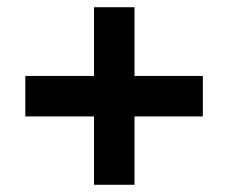

<svg xmlns="http://www.w3.org/2000/svg" viewBox="-20 -616 631 531"><path d="M240 -105H352V-294H541V-406H352V-596H240V-406H50V-294H240Z"/></svg>

Font: Finlandica SemiBold
Style: Regular
Weight: 600
Designer: Niklas Ekholm, Juho Hiilivirta, Jaakko Suomalainen
Foundry: Helsinki Type Studio
Version: Version 2.000;Glyphs 3.2 (3202)